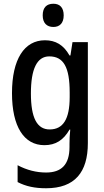

<svg xmlns="http://www.w3.org/2000/svg" viewBox="-20 -765 557 1025"><path d="M265 -745C229 -745 208 -725 208 -683C208 -642 230 -621 265 -621C299 -621 320 -642 320 -683C320 -724 300 -745 265 -745ZM220 -550C110 -550 44 -449 44 -268C44 -89 108 10 217 10C277 10 319 -17 351 -73H355C352 -48 351 -16 351 4V20C351 115 307 156 226 156C174 156 123 143 74 117V207C118 230 166 240 226 240C380 240 449 154 449 -1V-540H367L356 -469H351C319 -526 276 -550 220 -550ZM243 -464C319 -464 352 -407 352 -271V-247C352 -129 317 -74 245 -74C178 -74 145 -135 145 -266C145 -396 177 -464 243 -464Z"/></svg>

Font: Noto Sans Arabic Cond Med
Style: Regular
Weight: 500
Width: 3
Designer: Monotype Design Team, Nadine Chahine, Nizar Qandah and Khaled Hosny
Foundry: Monotype Imaging Inc.
Version: Version 2.012